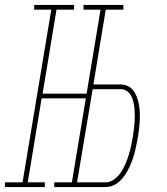

<svg xmlns="http://www.w3.org/2000/svg" viewBox="-54 -755 674 775"><path d="M283 -716V-735H444V-716ZM-34 0V-19H37L153 -716H84V-735H245V-716H174L118 -377H306L303 -358H114L58 -19H127V0ZM165 0V-19H326V0ZM233 0 355 -735H376L323 -414H434Q450 -414 464 -406.5Q478 -399 486.5 -386.5Q495 -374 500 -359Q505 -344 507.5 -328.5Q510 -313 510.5 -297Q511 -281 510 -264.5Q509 -248 507 -231.5Q505 -215 502 -198Q499 -183 496 -167.5Q493 -152 489 -137Q485 -122 479.5 -107Q474 -92 467 -77.5Q460 -63 451 -49.5Q442 -36 430 -24.5Q418 -13 403 -6.5Q388 0 372 0ZM257 -19H372Q391 -19 407 -31Q423 -43 434 -59.5Q445 -76 452.5 -93.5Q460 -111 465.5 -129Q471 -147 475 -165Q479 -183 482 -202Q484 -216 486 -230Q488 -244 489 -258.5Q490 -273 490 -287Q490 -301 489 -314.5Q488 -328 485 -341.5Q482 -355 476 -367Q470 -379 459 -387Q448 -395 434 -395H320Z"/></svg>

Font: Iosevka Slab ThExObl
Style: Regular
Weight: 100
Width: 7
Italic angle: -9°
Monospace: yes
Designer: Belleve Invis
Foundry: Belleve Invis
Version: Version 11.1.1; ttfautohint (v1.8.3)